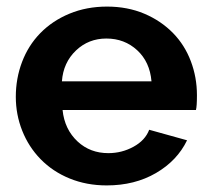

<svg xmlns="http://www.w3.org/2000/svg" viewBox="-20 -553 639 583"><path d="M548 -127 433 -159Q421 -127 385.5 -107.5Q350 -88 309 -88Q254 -88 216 -123Q176 -160 170 -219H575Q578 -230 578 -264Q578 -318 559.5 -367Q541 -416 506 -452Q469 -490 418 -511.5Q367 -533 305 -533Q243 -533 191 -511.5Q139 -490 102 -452Q66 -415 47 -365Q28 -315 28 -259Q28 -205 47.5 -156Q67 -107 103 -70Q140 -32 191.5 -11Q243 10 304 10Q389 10 453.5 -27.5Q518 -65 548 -127ZM211 -400Q249 -436 303 -436Q358 -436 396.5 -400.5Q435 -365 440 -306H168Q172 -363 211 -400Z"/></svg>

Font: RT Raleway Bold
Style: Regular
Weight: 400
Designer: Matt McInerney, Pablo Impallari, Rodrigo Fuenzalida — Edited by Milan Moffatt in April 2016
Foundry: Matt McInerney, Pablo Impallari, Rodrigo Fuenzalida — Edited by Milan Moffatt in April 2016
Version: Version 3.001